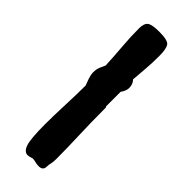

<svg xmlns="http://www.w3.org/2000/svg" viewBox="-13 -87 283 283"><g transform="rotate(-45 128.0 54.0)"><path d="M21 79Q14 79 10.5 78Q7 77 3 77Q-5 77 -5 68Q-5 64 -4 60.5Q-3 57 -3 54Q-5 48 -5 45Q-5 38 5 34.5Q15 31 46 31Q62 31 87 32Q112 33 128 33Q133 31 139 29Q145 27 150 27Q156 27 161 29Q166 31 170 33Q190 32 208 30.5Q226 29 243 29Q254 29 257.5 34Q261 39 261 54Q261 72 255.5 75.5Q250 79 236 79Q221 79 209 78Q197 77 184 76Q179 81 171 81Q165 81 158 76H128L126 77Q95 77 69.5 78Q44 79 21 79Z"/></g></svg>

Font: Are You Serious
Style: Regular
Weight: 400
Designer: Robert E. Leuschke
Foundry: Robert E. Leuschke
Version: Version 1.100